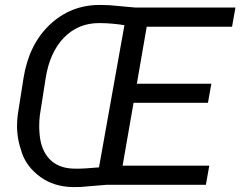

<svg xmlns="http://www.w3.org/2000/svg" viewBox="-20 -741 970 770"><path d="M819.3 -76.7H471.7L515.6 -328.6H814L827.6 -405.3H528.8L568.4 -633.8H910.6L924.3 -710.9H521.5L418.5 -720.2L382.3 -721.2C381.3 -721.2 380.4 -721.2 379.4 -721.2C301.8 -721.2 234.9 -694.3 178.7 -641.1C123 -587.9 88.4 -516.6 74.2 -427.2L51.3 -281.2C49.3 -265.6 48.3 -250.5 48.3 -235.4C48.3 -200.7 54.7 -164.6 68.4 -126.5C81.5 -88.9 106.4 -57.1 142.1 -31.2C177.7 -5.4 220.2 7.8 269.5 9.3L303.2 8.8L409.2 0H805.7ZM272.5 -64.9C192.9 -67.4 145 -119.1 138.7 -204.6C137.7 -214.8 137.2 -225.6 137.2 -235.8C137.2 -251 138.2 -265.6 140.1 -280.8L163.1 -427.2C173.8 -496.1 198.2 -550.3 236.3 -589.8C274.4 -628.9 321.3 -648.4 377 -648.4C377.9 -648.4 378.9 -648.4 379.9 -648.4C410.6 -648.4 443.8 -645.5 479 -640.1L377 -69.8C340.3 -66.4 310.5 -64.5 287.6 -64.5C282.2 -64.5 277.3 -64.9 272.5 -64.9Z"/></svg>

Font: Roboto
Style: Italic
Weight: 400
Italic angle: -12°
Designer: Google
Version: Version 2.137; 2017